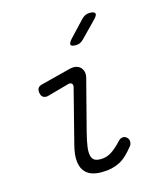

<svg xmlns="http://www.w3.org/2000/svg" viewBox="-117 -874 834 972"><g transform="rotate(-15 300.0 -387.5)"><path d="M132 -433Q117 -430 107 -436Q97 -442 94 -458Q91 -475 97 -484.5Q103 -494 120 -498L272 -537Q292 -542 306.5 -539Q321 -536 330.5 -526.5Q340 -517 343.5 -503.5Q347 -490 343 -473L274 -206Q263 -163 259 -134Q255 -105 259 -87.5Q263 -70 274.5 -62.5Q286 -55 308 -55Q340 -55 367 -73.5Q394 -92 419 -120Q430 -132 442 -133Q454 -134 463 -126Q473 -119 474 -104Q475 -89 465 -78Q447 -56 429.5 -39Q412 -22 392 -11.5Q372 -1 348.5 4.5Q325 10 294 10Q262 10 239 0.5Q216 -9 202.5 -29.5Q189 -50 187 -81.5Q185 -113 196 -157L269 -443Q272 -456 265 -462Q258 -468 247 -465ZM376 -663Q366 -653 356.5 -649Q347 -645 335 -645Q312 -645 309 -654Q306 -663 323 -682L401 -765Q411 -775 421 -780Q431 -785 444 -785Q469 -785 472.5 -775Q476 -765 457 -746Z"/></g></svg>

Font: Maple Mono NL ExtraLight
Style: Italic
Weight: 275
Italic angle: -10°
Monospace: yes
Designer: subframe7536
Version: Version 7.000